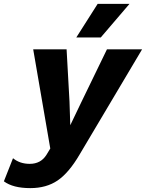

<svg xmlns="http://www.w3.org/2000/svg" viewBox="-112 -754 752 989"><path d="M391 -734H555L407 -561H281ZM44 215Q-45 215 -92 180L-45 61Q-10 90 41 90Q98 90 127 44L147 11L59 -500H231L246 -231L250 -109L307 -228L439 -500H620L298 42Q243 136 185 175.5Q127 215 44 215Z"/></svg>

Font: Elaine Sans
Style: Bold Italic
Weight: 700
Italic angle: -13°
Designer: Wei Huang
Foundry: Wei Huang
Version: Version 2.001;December 24, 2019;FontCreator 12.0.0.2547 64-b